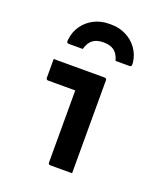

<svg xmlns="http://www.w3.org/2000/svg" viewBox="-147 -919 894 1022"><g transform="rotate(20 300.0 -407.5)"><path d="M246 -11Q246 -37 246 -77.5Q246 -118 246 -166.5Q246 -215 246 -263.5Q246 -312 246 -353Q246 -394 246 -420H227Q203 -420 188.5 -420Q174 -420 161.5 -420Q149 -420 133.5 -420Q118 -420 92 -420Q87 -420 84 -423Q81 -426 81 -431Q81 -458 81 -484.5Q81 -511 81 -538Q117 -538 145.5 -538Q174 -538 199.5 -538Q225 -538 251.5 -538Q278 -538 306.5 -538Q335 -538 370 -538Q374 -538 376 -536.5Q378 -535 379.5 -533Q381 -531 381 -527Q381 -481 381 -426Q381 -371 381 -313.5Q381 -256 381 -201.5Q381 -147 381 -100Q381 -84 381 -67Q381 -50 381 -33.5Q381 -17 381 0Q348 0 319.5 0Q291 0 257 0Q252 0 249 -3Q246 -6 246 -11ZM301 -712Q264 -712 241.5 -696Q219 -680 208 -641Q189 -641 170.5 -641Q152 -641 132 -641Q122 -641 119 -645Q116 -649 118 -663Q123 -707 147.5 -741.5Q172 -776 210.5 -795.5Q249 -815 294 -815H308Q353 -815 391.5 -795.5Q430 -776 454.5 -741.5Q479 -707 484 -663Q485 -649 482.5 -645Q480 -641 470 -641Q450 -641 431.5 -641Q413 -641 394 -641Q383 -680 360.5 -696Q338 -712 301 -712Z"/></g></svg>

Font: Recursive Monospace
Style: Bold
Weight: 700
Version: Version 1.047